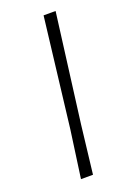

<svg xmlns="http://www.w3.org/2000/svg" viewBox="-127 -688 502 736"><g transform="rotate(-20 123.5 -319.5)"><path d="M200 -639 143 -197 120 0H71L98 -194L151 -639Z"/></g></svg>

Font: Alegreya Sans SC Light
Style: Italic
Weight: 300
Italic angle: -7°
Designer: Juan Pablo del Peral
Foundry: Huerta Tipografica
Version: Version 2.007